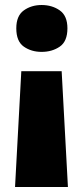

<svg xmlns="http://www.w3.org/2000/svg" viewBox="-20 -583 330 766"><path d="M249 -470Q249 -418 218.5 -397Q188 -376 146 -376Q105 -376 75 -397Q45 -418 45 -470Q45 -520 75 -541.5Q105 -563 146 -563Q188 -563 218.5 -541.5Q249 -520 249 -470ZM65 -299H226L251 163H40Z"/></svg>

Font: Noto Sans Oriya Blk
Style: Regular
Weight: 900
Designer: Amélie Bonet and Sol Matas
Foundry: Google LLC
Version: Version 2.006; ttfautohint (v1.8.4.7-5d5b)